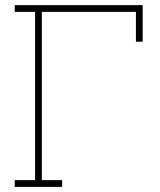

<svg xmlns="http://www.w3.org/2000/svg" viewBox="-20 -731 627 751"><path d="M37.6 0V-26.4H117.2V-684.6H37.6V-710.9H538.1V-567.9H511.7V-684.6H143.6V-26.4H223.1V0Z"/></svg>

Font: Roboto Slab Thin
Style: Regular
Weight: 100
Designer: Google
Version: Version 2.000; ttfautohint (v1.8.1.43-b0c9)